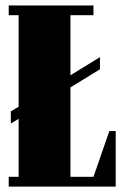

<svg xmlns="http://www.w3.org/2000/svg" viewBox="-20 -689 459 709"><path d="M20 -232.9V-277.8L48.8 -294.9V-632.8H12.2V-668.9H325.2V-632.8H240.2V-411.1L349.1 -478V-433.1L240.2 -366.2V-36.1H325.2L383.8 -205.1H407.2V0H12.2V-36.1H48.8V-250Z"/></svg>

Font: Lletraferida
Style: Heavy
Weight: 900
Designer: Josep Patau Bellart
Foundry: Josep Patau Bellart
Version: Version 1.000